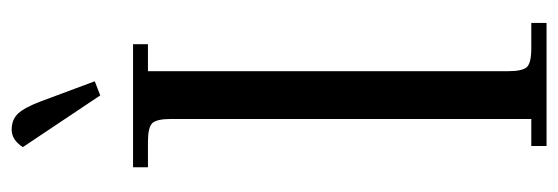

<svg xmlns="http://www.w3.org/2000/svg" viewBox="-331 -617 948 326"><g transform="rotate(-90 143.0 -454.0)"><path d="M22 -676.8V-702.1H231V-676.8H185.1V-65.9Q185.1 -41 192.1 -33.4Q199.2 -25.9 224.1 -25.9H267.1V0H58.1V-25.9H104V-637.2Q104 -662.1 96.9 -669.4Q89.8 -676.8 64.9 -676.8ZM56.2 -889.2Q68.4 -908.2 85.9 -908.2Q103 -908.2 113.3 -897.2Q123.5 -886.2 133.8 -858.9L168 -767.1L144 -757.8Z"/></g></svg>

Font: Dihjauti
Style: Regular
Weight: 400
Designer: T. Christopher White
Version: Version 3.0.0